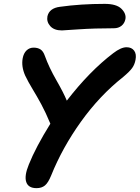

<svg xmlns="http://www.w3.org/2000/svg" viewBox="-20 -957 722 992"><path d="M299.8 -799.8Q259.3 -799.8 239.5 -822.3Q219.7 -844.7 225.1 -873Q234.9 -915 290 -921.9Q397.9 -937 521 -937Q582 -937 607.7 -911.4Q633.3 -885.7 627.9 -857.9Q623.5 -836.4 607.7 -823.7Q591.8 -811 568.8 -811Q468.8 -811 385.7 -805.4Q302.7 -799.8 299.8 -799.8ZM168.9 15.1Q126 15.1 115.5 -16.8Q105 -48.8 128.9 -106.9Q164.1 -195.3 240.2 -317.9Q215.8 -376.5 193.1 -418.5Q170.4 -460.4 148.2 -496.8Q126 -533.2 109.9 -566.9Q89.4 -613.8 97.2 -655.8Q102.1 -682.1 117.2 -696.5Q132.3 -710.9 153.8 -710.9Q174.8 -710.9 189.2 -701.7Q203.6 -692.4 211.9 -668Q233.4 -608.4 271 -543Q308.6 -477.5 325.2 -437Q442.9 -589.4 564.9 -682.1Q605 -712.9 633.8 -712.9Q660.2 -712.9 673.1 -695.3Q686 -677.7 680.2 -647.9Q675.8 -623.5 662.8 -605.5Q649.9 -587.4 616.2 -559.1Q495.1 -463.4 398.7 -328.9Q302.2 -194.3 244.1 -49.8Q229 -12.7 212.2 1.2Q195.3 15.1 168.9 15.1Z"/></svg>

Font: Shantell Sans Normal
Style: Italic
Weight: 600
Italic angle: -11.31°
Designer: Stephen Nixon, Anya Danilova, Shantell Martin
Foundry: Arrow Type
Version: Version 1.006;[559af2be0]